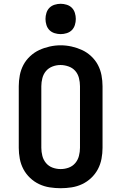

<svg xmlns="http://www.w3.org/2000/svg" viewBox="-20 -985 640 1013"><path d="M300 8Q271 8 242 3.5Q213 -1 186.5 -13.5Q160 -26 138.5 -46.5Q117 -67 103.5 -92.5Q90 -118 84.5 -147Q79 -176 79 -205V-530Q79 -559 84.5 -588Q90 -617 103.5 -642.5Q117 -668 139 -688.5Q161 -709 187 -721Q213 -733 242 -739.5Q271 -746 300 -746Q329 -746 358 -739.5Q387 -733 413 -721Q439 -709 461 -688.5Q483 -668 496.5 -642.5Q510 -617 515.5 -588Q521 -559 521 -530V-205Q521 -176 515.5 -147Q510 -118 496.5 -92.5Q483 -67 461.5 -46.5Q440 -26 413.5 -13.5Q387 -1 358 3.5Q329 8 300 8ZM300 -93Q322 -93 342.5 -100.5Q363 -108 377 -124.5Q391 -141 396.5 -162.5Q402 -184 402 -205V-530Q402 -552 396.5 -573.5Q391 -595 377 -611Q363 -627 341.5 -634.5Q320 -642 299 -642Q277 -642 256.5 -634Q236 -626 222.5 -610Q209 -594 203.5 -572.5Q198 -551 198 -530V-205Q198 -184 203.5 -162.5Q209 -141 223 -124.5Q237 -108 257.5 -100.5Q278 -93 300 -93ZM300 -805Q284 -805 268 -810Q252 -815 241 -826Q230 -837 225 -853Q220 -869 220 -885Q220 -901 225 -917Q230 -933 241 -944Q252 -955 268 -960Q284 -965 300 -965Q316 -965 332 -960Q348 -955 359 -944Q370 -933 375 -917Q380 -901 380 -885Q380 -869 375 -853Q370 -837 359 -826Q348 -815 332 -810Q316 -805 300 -805Z"/></svg>

Font: Iosevka Slab Extended
Style: Bold
Weight: 700
Width: 7
Monospace: yes
Designer: Belleve Invis
Foundry: Belleve Invis
Version: Version 11.1.0; ttfautohint (v1.8.3)